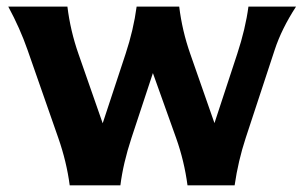

<svg xmlns="http://www.w3.org/2000/svg" viewBox="-20 -557 915 577"><path d="M189.5 0Q180.2 -70.8 155.3 -142.1L62.5 -407.7Q40 -472.2 4.9 -537.1H182.6Q191.4 -464.8 215.8 -395L288.6 -186.5L357.4 -395Q381.3 -467.3 390.6 -537.1H518.6Q527.3 -464.8 551.8 -395L624.5 -187L692.9 -395Q717.8 -470.7 726.6 -537.1H869.6Q826.2 -470.2 805.7 -407.7L718.3 -142.1Q695.8 -73.7 685.1 0H543.5Q533.7 -73.7 509.3 -142.1L439.5 -337.4L375 -142.1Q350.1 -66.4 341.8 0Z"/></svg>

Font: Classica
Style: Bold
Weight: 700
Designer: Wojciech Kalinowski "wmk69" (wmk69@o2.pl)
Foundry: Wojciech Kalinowski "wmk69" (wmk69@o2.pl)
Version: Version 2.1.1; 2021-05-14